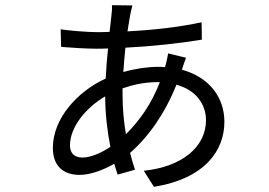

<svg xmlns="http://www.w3.org/2000/svg" viewBox="-20 -681 1040 741"><path d="M453 -340C490 -353 536 -364 587 -364H597C564 -278 517 -214 466 -163C458 -210 453 -261 453 -317ZM386 -309C386 -243 394 -174 406 -114C366 -88 328 -73 298 -73C269 -73 250 -88 250 -120C250 -191 312 -266 386 -309ZM629 -475C627 -463 621 -434 617 -423V-422C608 -423 598 -423 589 -423C549 -423 501 -416 456 -403C458 -435 461 -467 464 -497C565 -502 676 -514 759 -528L758 -595C669 -576 571 -565 472 -560C476 -584 479 -604 482 -621C485 -635 488 -649 491 -660L412 -661C413 -651 412 -635 410 -621C408 -603 406 -582 403 -558C386 -557 368 -557 351 -557C320 -557 242 -563 214 -568L216 -500C249 -497 316 -493 351 -493C366 -493 381 -493 397 -494C393 -458 390 -419 388 -378C279 -328 184 -224 184 -110C184 -37 228 -6 287 -6C326 -6 376 -23 421 -49C425 -34 430 -20 434 -7L501 -26C494 -46 488 -68 482 -91C553 -153 615 -240 661 -354C735 -334 775 -280 775 -217C775 -113 681 -37 535 -22L574 40C772 8 846 -101 846 -211C846 -305 788 -383 682 -412C686 -425 694 -449 698 -458Z"/></svg>

Font: Noto Sans Mono CJK SC Regular
Style: Regular
Weight: 400
Designer: Ryoko NISHIZUKA (kana & ideographs); Paul D. Hunt (Latin, Greek & Cyrillic); Wenlong ZHANG (bopomofo); Sandoll Communica
Foundry: Adobe Systems Incorporated
Version: Version 1.005;PS 1.005;hotconv 1.0.96;makeotf.lib2.5.65012